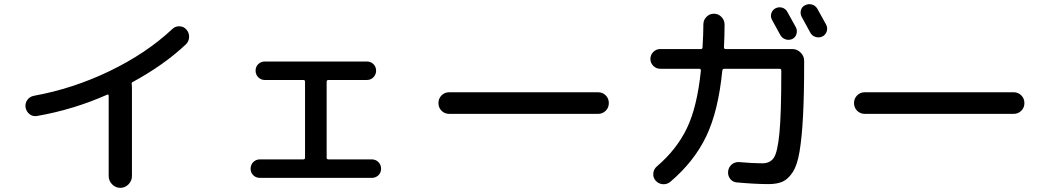

<svg xmlns="http://www.w3.org/2000/svg" viewBox="-20 -856 5040 924"><path d="M159 -298Q139 -294 123 -306Q107 -318 103 -339Q100 -359 111.5 -375Q123 -391 143 -395Q331 -429 507.5 -514Q684 -599 809 -716Q823 -730 843.5 -729.5Q864 -729 877 -714Q891 -698 890 -677Q889 -656 874 -642Q769 -543 618 -461Q612 -458 614 -450Q615 -446 615 -436V-9Q615 14 598.5 31Q582 48 559 48Q536 48 519.5 31Q503 14 503 -9V-395Q503 -404 495 -400Q332 -328 159 -298Z M1231 0Q1212 0 1199 -12.5Q1186 -25 1186 -44Q1186 -63 1199 -76Q1212 -89 1231 -89H1440Q1448 -89 1448 -97V-463Q1448 -471 1440 -471H1255Q1236 -471 1223 -484Q1210 -497 1210 -516Q1210 -535 1223 -547.5Q1236 -560 1255 -560H1745Q1764 -560 1777 -547.5Q1790 -535 1790 -516Q1790 -497 1777 -484Q1764 -471 1745 -471H1561Q1552 -471 1552 -463V-97Q1552 -89 1561 -89H1769Q1788 -89 1801 -76Q1814 -63 1814 -44Q1814 -25 1801 -12.5Q1788 0 1769 0Z M2142 -308Q2120 -308 2105 -323Q2090 -338 2090 -360Q2090 -382 2105 -397Q2120 -412 2142 -412H2858Q2880 -412 2895 -397Q2910 -382 2910 -360Q2910 -338 2895 -323Q2880 -308 2858 -308Z M3712 -816Q3728 -824 3744.5 -819Q3761 -814 3769 -799Q3804 -736 3810 -725Q3818 -710 3813 -692.5Q3808 -675 3792 -668Q3776 -661 3759.5 -667Q3743 -673 3735 -688Q3701 -750 3695 -761Q3687 -776 3692 -792Q3697 -808 3712 -816ZM3855 -831Q3871 -839 3888 -834Q3905 -829 3914 -813Q3951 -746 3956 -737Q3964 -721 3958.5 -704.5Q3953 -688 3937 -680Q3921 -673 3904 -678.5Q3887 -684 3879 -700Q3866 -725 3838 -775Q3830 -790 3834.5 -807Q3839 -824 3855 -831ZM3158 -525Q3138 -525 3124 -539Q3110 -553 3110 -572Q3110 -592 3124 -606Q3138 -620 3158 -620H3353Q3361 -620 3361 -629Q3365 -697 3365 -739Q3365 -760 3380 -775Q3395 -790 3416 -790Q3437 -790 3452 -774.5Q3467 -759 3467 -738Q3467 -682 3464 -629Q3464 -620 3472 -620H3793Q3816 -620 3833 -603Q3850 -586 3850 -563V-555Q3850 -398 3844.5 -296Q3839 -194 3828 -127.5Q3817 -61 3795 -27.5Q3773 6 3746.5 18Q3720 30 3678 30Q3617 30 3527 22Q3507 21 3494.5 5.5Q3482 -10 3484 -31Q3486 -51 3501 -64Q3516 -77 3536 -76Q3605 -70 3648 -70Q3686 -70 3704 -96.5Q3722 -123 3731 -215.5Q3740 -308 3740 -505V-516Q3740 -525 3731 -525H3465Q3458 -525 3456 -516Q3437 -322 3379 -200.5Q3321 -79 3207 18Q3191 32 3170 30.5Q3149 29 3135 13Q3122 -2 3124 -22Q3126 -42 3141 -55Q3236 -136 3285.5 -238.5Q3335 -341 3353 -516Q3353 -525 3346 -525Z M4142 -308Q4120 -308 4105 -323Q4090 -338 4090 -360Q4090 -382 4105 -397Q4120 -412 4142 -412H4858Q4880 -412 4895 -397Q4910 -382 4910 -360Q4910 -338 4895 -323Q4880 -308 4858 -308Z"/></svg>

Font: Rounded Mplus 1c Medium
Style: Regular
Weight: 500
Version: Version 1.059.20150529